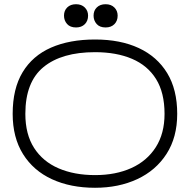

<svg xmlns="http://www.w3.org/2000/svg" viewBox="-20 -803 899 909"><path d="M340 -673Q312 -673 297.5 -689.5Q283 -706 283 -729Q283 -753 298.5 -768Q314 -783 340 -783Q366 -783 381.5 -767.5Q397 -752 397 -729Q397 -704 381.5 -688.5Q366 -673 340 -673ZM480 -673Q452 -673 437.5 -689.5Q423 -706 423 -729Q423 -753 438.5 -768Q454 -783 480 -783Q506 -783 521.5 -767.5Q537 -752 537 -729Q537 -704 521.5 -688.5Q506 -673 480 -673ZM430 86Q314 86 226 45.5Q138 5 89 -73.5Q40 -152 40 -264Q40 -383 87 -461Q134 -539 221.5 -577.5Q309 -616 430 -616Q550 -616 637 -575.5Q724 -535 771.5 -457Q819 -379 819 -264Q819 -153 768.5 -74.5Q718 4 630 45Q542 86 430 86ZM430 26Q528 26 602 -7.5Q676 -41 717.5 -106Q759 -171 759 -264Q759 -364 719 -428.5Q679 -493 605 -524.5Q531 -556 430 -556Q272 -556 186 -485.5Q100 -415 100 -264Q100 -167 141.5 -102.5Q183 -38 257.5 -6Q332 26 430 26Z"/></svg>

Font: Hachi Maru Pop
Style: Regular
Weight: 400
Designer: Nontynet
Foundry: Nontynet
Version: Version 1.300